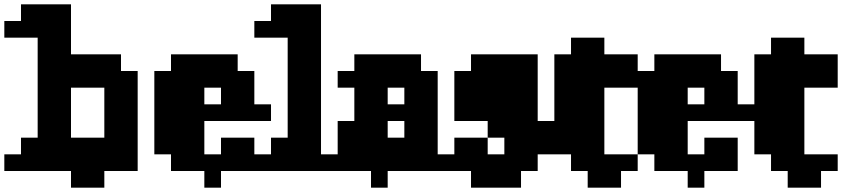

<svg xmlns="http://www.w3.org/2000/svg" viewBox="-97 -790 3890 887"><path d="M0 -77V-154H77V-616H-77V-693H0V-770H231V-539H462V-462H539V0H385V77H231V0H-77V-77ZM385 -154V-385H231V-154Z M616 -77V-462H693V-539H1001V-462H1078V-308H1155V-231H847V-77H924V-154H1078V0H924V77H847V0H693V-77ZM924 -308V-385H847V-308Z M1155 -77V-154H1232V-616H1078V-693H1155V-770H1386V-77H1463V0H1078V-77Z M1771 -308V-385H1694V-308ZM1694 -231V-154H1771V-231ZM1463 0V-231H1540V-385H1463V-462H1540V-539H1848V-462H1925V-77H2002V0H1694V77H1617V0Z M2002 0V-154H2156V-77H2233V-154H2156V-231H2002V-462H2079V-539H2387V-231H2464V-77H2387V0H2310V77H2079V0Z M2541 0V-77H2464V-539H2541V-616H2695V-539H2849V-385H2695V-77H2849V0H2772V77H2618V0Z M2849 -77V-462H2926V-539H3234V-462H3311V-308H3388V-231H3080V-77H3157V-154H3311V0H3157V77H3080V0H2926V-77ZM3157 -308V-385H3080V-308Z M3465 0V-77H3388V-539H3465V-616H3619V-539H3773V-385H3619V-77H3773V0H3696V77H3542V0Z"/></svg>

Font: Coral Pixels
Style: Regular
Weight: 400
Designer: Tanukizamurai
Foundry: TanukiFont
Version: Version 1.000; ttfautohint (v1.8.4.7-5d5b)